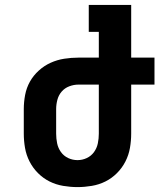

<svg xmlns="http://www.w3.org/2000/svg" viewBox="-20 -755 650 783"><path d="M296 8Q267 8 237.5 3Q208 -2 182 -15Q156 -28 135 -49Q114 -70 100.5 -96.5Q87 -123 82 -152Q77 -181 77 -210V-310Q77 -339 82.5 -368Q88 -397 102 -422Q116 -447 138 -467Q160 -487 186.5 -499Q213 -511 242 -515.5Q271 -520 300 -520H383V-625H342V-735H515V-520H610V-410H515V-210Q515 -181 510 -152Q505 -123 491.5 -96.5Q478 -70 457 -49Q436 -28 410 -15Q384 -2 354.5 3Q325 8 296 8ZM296 -102Q316 -102 334 -110.5Q352 -119 363.5 -135Q375 -151 379 -170.5Q383 -190 383 -210V-410H300Q281 -410 262.5 -403Q244 -396 231.5 -381.5Q219 -367 214 -348Q209 -329 209 -310V-210Q209 -190 213 -170.5Q217 -151 228.5 -135Q240 -119 258 -110.5Q276 -102 296 -102Z"/></svg>

Font: Iosevka HT Extrabold Extended
Style: Regular
Weight: 800
Width: 7
Monospace: yes
Designer: Belleve Invis
Foundry: Belleve Invis
Version: Version 32.3.0; ttfautohint (v1.8.4)